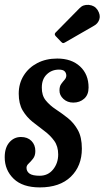

<svg xmlns="http://www.w3.org/2000/svg" viewBox="-37 -782 443 815"><path d="M210 -126.5Q210 -161 193.2 -184.2Q176.5 -207.5 151.5 -226Q126.5 -244.5 101.2 -264.8Q76 -285 59.2 -313.2Q42.5 -341.5 42.5 -384.5Q42.5 -427.5 63.5 -461.2Q84.5 -495 121.2 -514.2Q158 -533.5 206 -533.5Q266.5 -533.5 302.8 -500Q339 -466.5 339 -410.5Q339 -379.5 320.2 -363Q301.5 -346.5 274 -346.5Q249 -346.5 232 -362.2Q215 -378 215.5 -398.5Q215.5 -415.5 222.8 -425.5Q230 -435.5 237 -443.2Q244 -451 244.5 -460.5Q244.5 -472 237.5 -479.2Q230.5 -486.5 213 -486.5Q182.5 -486.5 161.5 -466.2Q140.5 -446 140.5 -410.5Q140 -377 157.2 -355.8Q174.5 -334.5 200 -317.8Q225.5 -301 250.8 -281Q276 -261 293.2 -230.5Q310.5 -200 310.5 -151Q310.5 -77.5 263.8 -32Q217 13.5 132 13.5Q59 13.5 21 -23.2Q-17 -60 -17 -114.5Q-17 -155 2.8 -177.8Q22.5 -200.5 52 -200.5Q80 -200.5 96.5 -183.8Q113 -167 113 -141Q113 -121 103.5 -108.8Q94 -96.5 84.8 -88Q75.5 -79.5 75.5 -70Q75.5 -54.5 88.2 -45.2Q101 -36 131.5 -36Q167 -36 188.5 -62.8Q210 -89.5 210 -126.5ZM377 -740Q390.5 -718.5 384.8 -700.2Q379 -682 362.5 -673L241 -603Q234.5 -599 231 -599Q227.5 -599 222 -605L199.5 -628.5Q191.5 -637 199.5 -644.5L300.5 -747Q316 -763.5 340.2 -761.2Q364.5 -759 377 -740Z"/></svg>

Font: Besley* Condensed Medium
Style: Italic
Weight: 500
Width: 3
Italic angle: -13°
Designer: Owen Earl
Foundry: indestructible type*
Version: Version 3.000; ttfautohint (v1.8.3)